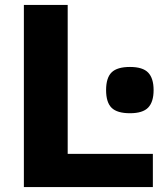

<svg xmlns="http://www.w3.org/2000/svg" viewBox="-20 -760 664 780"><path d="M77 -740H255V-135H601V0H77ZM508 -300Q456 -300 433.5 -322Q411 -344 411 -394Q411 -444 433.5 -466Q456 -488 508 -488Q560 -488 582 -465Q604 -442 604 -394Q604 -346 582 -323Q560 -300 508 -300Z"/></svg>

Font: Encode Sans Wide
Style: Bold
Weight: 700
Designer: Pablo Impallari, Andres Torresi
Foundry: Pablo Impallari, Andres Torresi
Version: Version 1.000; ttfautohint (v1.00) -l 8 -r 50 -G 200 -x 14 -